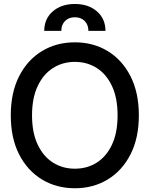

<svg xmlns="http://www.w3.org/2000/svg" viewBox="-20 -954 766 983"><path d="M363.3 9.8Q269 9.8 194.8 -35.2Q120.6 -80.1 77.9 -163.6Q35.2 -247.1 35.2 -363.3Q35.2 -480 77.9 -563.7Q120.6 -647.5 194.8 -692.4Q269 -737.3 363.3 -737.3Q457.5 -737.3 531.5 -692.4Q605.5 -647.5 648.2 -563.7Q690.9 -480 690.9 -363.3Q690.9 -247.1 648.2 -163.6Q605.5 -80.1 531.5 -35.2Q457.5 9.8 363.3 9.8ZM363.3 -90.3Q426.3 -90.3 475.6 -121.6Q524.9 -152.8 553.5 -213.9Q582 -274.9 582 -363.3Q582 -452.1 553.5 -513.2Q524.9 -574.2 475.6 -605.7Q426.3 -637.2 363.3 -637.2Q300.8 -637.2 251.2 -605.7Q201.7 -574.2 172.9 -513.2Q144 -452.1 144 -363.3Q144 -274.9 172.9 -213.9Q201.7 -152.8 251.2 -121.6Q300.8 -90.3 363.3 -90.3ZM206.5 -795.9Q206.5 -857.4 250 -895.5Q293.5 -933.6 363.3 -933.6Q433.1 -933.6 476.6 -895.5Q520 -857.4 520 -795.9H432.6Q432.6 -827.1 413.6 -846.4Q394.5 -865.7 363.3 -865.7Q332 -865.7 313 -846.4Q293.9 -827.1 293.9 -795.9Z"/></svg>

Font: Inter Tight Medium
Style: Regular
Weight: 500
Designer: Rasmus Andersson
Foundry: rsms
Version: Version 3.004; ttfautohint (v1.8.4.7-5d5b)